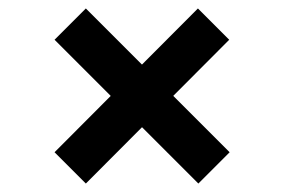

<svg xmlns="http://www.w3.org/2000/svg" viewBox="-20 -525 672 454"><path d="M449 -91 109 -431 183 -505 523 -165ZM183 -91 109 -165 448 -505 522 -431Z"/></svg>

Font: Figtree
Style: Bold
Weight: 700
Designer: Erik Kennedy
Foundry: Erik Kennedy
Version: Version 2.001;gftools[0.9.30]